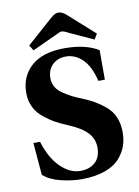

<svg xmlns="http://www.w3.org/2000/svg" viewBox="-99 -970 759 1050"><g transform="rotate(-10 280.5 -445.0)"><path d="M112 -755 254 -881Q280 -905 299 -905Q321 -905 346 -882L488 -755L470 -725L339 -785Q311 -800 299 -800Q291 -800 261 -785L131 -725ZM42 -226H79Q107 -134 159 -82.5Q211 -31 269 -31Q320 -31 351 -58.5Q382 -86 383 -140Q383 -188 351 -223Q319 -258 250 -287Q209 -304 180.5 -319.5Q152 -335 119 -361Q86 -387 68.5 -422.5Q51 -458 51 -502Q51 -594 114.5 -650.5Q178 -707 300 -707Q416 -707 487 -663V-499H451Q431 -582 390.5 -621.5Q350 -661 299 -661Q253 -661 224 -633Q195 -605 195 -559Q195 -532 207.5 -510Q220 -488 246 -470.5Q272 -453 292 -443Q312 -433 344 -420Q385 -403 413 -387Q441 -371 471.5 -345.5Q502 -320 517.5 -283Q533 -246 533 -199Q533 -157 520 -121.5Q507 -86 478.5 -54.5Q450 -23 397.5 -4.5Q345 14 273 15Q214 15 153 0Q92 -15 57 -47Z"/></g></svg>

Font: Heuristica
Style: Bold
Weight: 700
Version: Version 1.0.2